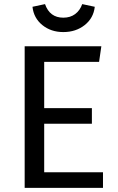

<svg xmlns="http://www.w3.org/2000/svg" viewBox="-20 -914 575 934"><path d="M462 -613H195V-388H427V-312H195V-76H481V0H100V-689H473ZM138 -881 199 -894Q222 -828 288 -828Q322 -828 345.5 -845.5Q369 -863 380 -894L441 -881Q435 -826 392 -792Q349 -758 288 -758Q228 -758 186 -792Q144 -826 138 -881Z"/></svg>

Font: FiraGOUPP
Style: Medium
Weight: 400
Designer: bBox Type
Foundry: bBox Type GmbH
Version: Version 1.001